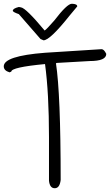

<svg xmlns="http://www.w3.org/2000/svg" viewBox="-25 -911 584 1019"><path d="M214 -631 514 -650Q527 -650 539 -625Q539 -587 451 -587L276 -577L272 -575Q297 -412 297 44Q292 88 265.5 88Q239 88 235 48V-184Q235 -416 214 -571Q35 -554 35 -531L26 -527Q-5 -536 -5 -559Q-5 -614 214 -631ZM206 -697 190 -704 75 -836Q43 -847 43 -854Q43 -866 75 -874L86 -872Q112 -869 212 -749Q222 -755 263 -802Q331 -891 356 -891H358Q385 -890 385 -877L345 -829Q240 -697 206 -697Z"/></svg>

Font: Just Me Again Down Here
Style: Regular
Weight: 400
Designer: Kimberly Geswein
Foundry: Kimberly Geswein
Version: Version 1.002 2007